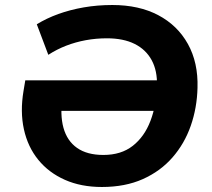

<svg xmlns="http://www.w3.org/2000/svg" viewBox="-20 -736 845 767"><path d="M387 11Q304 11 239.5 -17.5Q175 -46 133 -97.5Q91 -149 75.5 -219.5Q60 -290 74 -373L81 -415H658L640 -293H179L230 -353Q219 -278 233.5 -225.5Q248 -173 288 -145Q328 -117 393 -117Q464 -117 510.5 -153.5Q557 -190 581 -253Q605 -316 607 -393Q609 -453 586 -495.5Q563 -538 518 -560.5Q473 -583 407 -583Q364 -583 323 -575.5Q282 -568 244.5 -553.5Q207 -539 173 -517L127 -639Q166 -663 213 -680Q260 -697 314.5 -706.5Q369 -716 429 -716Q535 -716 612 -675.5Q689 -635 730.5 -560.5Q772 -486 769 -385Q767 -305 742 -233.5Q717 -162 669 -107Q621 -52 550.5 -20.5Q480 11 387 11Z"/></svg>

Font: Nunito Sans 11pt ExtraBold
Style: Italic
Weight: 800
Italic angle: -9°
Version: Version 3.101;gftools[0.9.27]